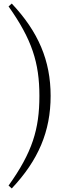

<svg xmlns="http://www.w3.org/2000/svg" viewBox="-20 -839 396 1077"><path d="M201 -301C201 -114 161 16 28 202L46 218C195 60 264 -102 264 -301C264 -499 195 -661 46 -819L28 -803C159 -618 201 -487 201 -301Z"/></svg>

Font: Noto Serif SC Light
Style: Regular
Weight: 300
Designer: Ryoko NISHIZUKA 西塚涼子 (kana & ideographs); Frank Grießhammer (Latin, Greek & Cyrillic); Wenlong ZHANG 张文龙 (bopomofo); San
Foundry: Adobe
Version: Version 2.001;hotconv 1.1.0;makeotfexe 2.6.0